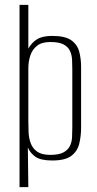

<svg xmlns="http://www.w3.org/2000/svg" viewBox="-20 -650 398 786"><path d="M60 116V-630H96V-451Q110 -476 132 -489.5Q154 -503 194 -503Q247 -503 272 -485Q297 -467 304.5 -438Q312 -409 312 -376V-128Q312 -93 304.5 -62Q297 -31 272 -12Q247 7 194 7Q147 7 125.5 -8Q104 -23 94 -46L96 116ZM186 -16Q221 -16 239.5 -26Q258 -36 266 -52Q274 -68 275 -88Q276 -108 276 -129V-366Q276 -386 275 -406Q274 -426 266 -442.5Q258 -459 239.5 -468.5Q221 -478 186 -478Q151 -478 131.5 -462.5Q112 -447 104 -422.5Q96 -398 96 -370V-155Q96 -133 97 -108.5Q98 -84 106 -63Q114 -42 132.5 -29Q151 -16 186 -16Z"/></svg>

Font: Alumni Sans ExtraLight
Style: Regular
Weight: 250
Version: Version 1.018